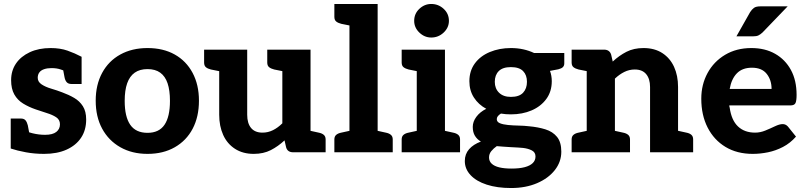

<svg xmlns="http://www.w3.org/2000/svg" viewBox="-20 -767 4055 967"><path d="M202 8Q154 8 110.5 0Q67 -8 34 -19V-107L100 -114Q111 -104 143 -96Q175 -88 207 -88Q245 -88 263.5 -102.5Q282 -117 282 -141Q282 -164 263 -176.5Q244 -189 216 -197.5Q188 -206 160 -216Q125 -228 96.5 -245.5Q68 -263 52 -291.5Q36 -320 36 -363Q36 -411 60.5 -447Q85 -483 130 -504Q175 -525 235 -525Q283 -525 320 -512Q357 -499 391 -481V-417L323 -404Q306 -410 286 -417Q266 -424 239 -424Q218 -424 202 -418.5Q186 -413 178 -402Q170 -391 170 -375Q170 -355 189.5 -342Q209 -329 238 -320.5Q267 -312 293 -302Q326 -290 353.5 -274Q381 -258 397.5 -232Q414 -206 414 -165Q414 -112 388.5 -73.5Q363 -35 315.5 -13.5Q268 8 202 8ZM292 -447 391 -422V-344H340Q324 -344 316 -353Q308 -362 305 -378ZM133 -67 34 -92V-170H85Q101 -170 108.5 -161Q116 -152 120 -136Z M723 -525Q802 -525 860 -492.5Q918 -460 950 -400Q982 -340 982 -260Q982 -179 950.5 -119Q919 -59 860.5 -25.5Q802 8 723 8Q645 8 586 -25.5Q527 -59 494.5 -119Q462 -179 462 -260Q462 -340 494.5 -400Q527 -460 586 -492.5Q645 -525 723 -525ZM723 -98Q781 -98 808.5 -138.5Q836 -179 836 -259Q836 -312 824 -347.5Q812 -383 787 -401Q762 -419 723 -419Q684 -419 658.5 -401Q633 -383 620.5 -347.5Q608 -312 608 -259Q608 -179 636 -138.5Q664 -98 723 -98Z M1258 8Q1203 8 1163.5 -17.5Q1124 -43 1104 -87.5Q1084 -132 1084 -189V-517H1225V-189Q1225 -146 1244.5 -122.5Q1264 -99 1302 -99Q1330 -99 1355 -111.5Q1380 -124 1402 -146V-517H1544V0H1457Q1428 0 1421 -25L1413 -60Q1381 -30 1344 -11Q1307 8 1258 8ZM1522 0 1535 -110 1585 -99Q1601 -96 1610.5 -88Q1620 -80 1620 -65V0ZM1106 -517 1092 -407 1042 -417Q1026 -421 1017 -428.5Q1008 -436 1008 -452V-517ZM1424 -517 1411 -407 1361 -417Q1345 -421 1335.5 -428.5Q1326 -436 1326 -452V-517Z M1740 0V-747H1882V0ZM1664 0V-65Q1664 -80 1673.5 -88Q1683 -96 1699 -99L1749 -110L1762 0ZM1860 0 1873 -110 1923 -99Q1939 -96 1948.5 -88Q1958 -80 1958 -65V0ZM1762 -747 1749 -637 1699 -647Q1683 -651 1673.5 -658.5Q1664 -666 1664 -682V-747Z M2079 0V-517H2221V0ZM2003 0V-65Q2003 -80 2012.5 -88Q2022 -96 2038 -99L2088 -110L2101 0ZM2199 0 2212 -110 2262 -99Q2278 -96 2287.5 -88Q2297 -80 2297 -65V0ZM2101 -517 2088 -407 2038 -417Q2022 -421 2012.5 -428.5Q2003 -436 2003 -452V-517ZM2152 -578Q2118 -578 2092 -603Q2066 -628 2066 -662Q2066 -698 2092 -722.5Q2118 -747 2152 -747Q2188 -747 2214.5 -722.5Q2241 -698 2241 -662Q2241 -628 2214.5 -603Q2188 -578 2152 -578Z M2553 -525Q2586 -525 2615.5 -518.5Q2645 -512 2670 -500H2822V-448Q2822 -436 2815 -429Q2808 -422 2792 -418L2750 -410Q2759 -386 2759 -358Q2759 -306 2731.5 -268.5Q2704 -231 2657.5 -211Q2611 -191 2553 -191Q2540 -191 2527.5 -192Q2515 -193 2503 -195Q2493 -189 2487.5 -182Q2482 -175 2482 -167Q2482 -153 2497.5 -146.5Q2513 -140 2538.5 -137.5Q2564 -135 2592 -134.5Q2620 -134 2645 -131Q2690 -127 2727 -115.5Q2764 -104 2785.5 -77.5Q2807 -51 2807 -3Q2807 48 2774.5 89.5Q2742 131 2685 155.5Q2628 180 2554 180Q2484 180 2431.5 163Q2379 146 2350 115Q2321 84 2321 44Q2321 9 2342.5 -15.5Q2364 -40 2402 -54Q2383 -65 2372 -83Q2361 -101 2361 -128Q2361 -154 2379 -178.5Q2397 -203 2429 -219Q2390 -240 2367 -275.5Q2344 -311 2344 -358Q2344 -410 2371.5 -447.5Q2399 -485 2447 -505Q2495 -525 2553 -525ZM2677 21Q2677 0 2658.5 -9.5Q2640 -19 2614 -22Q2605 -23 2588 -24Q2571 -25 2551 -26Q2531 -27 2512.5 -28.5Q2494 -30 2482 -31Q2466 -20 2454.5 -6Q2443 8 2443 26Q2443 45 2456.5 57.5Q2470 70 2495 76Q2520 82 2556 82Q2596 82 2622.5 75Q2649 68 2663 54.5Q2677 41 2677 21ZM2553 -279Q2595 -279 2614.5 -300Q2634 -321 2634 -355Q2634 -389 2614.5 -409Q2595 -429 2553 -429Q2512 -429 2492 -409Q2472 -389 2472 -355Q2472 -321 2493.5 -300Q2515 -279 2553 -279Z M2935 0V-517H3022Q3050 -517 3058 -492L3066 -457Q3098 -487 3135 -506Q3172 -525 3221 -525Q3277 -525 3316 -499.5Q3355 -474 3375 -430Q3395 -386 3395 -329V0H3254V-329Q3254 -370 3234.5 -393.5Q3215 -417 3177 -417Q3149 -417 3124 -404.5Q3099 -392 3077 -371V0ZM2859 0V-65Q2859 -80 2868.5 -88Q2878 -96 2894 -99L2944 -110L2957 0ZM3055 0 3068 -110 3118 -99Q3134 -96 3143.5 -88Q3153 -80 3153 -65V0ZM3373 0 3387 -110 3437 -99Q3453 -96 3462 -88Q3471 -80 3471 -65V0ZM2957 -517 2944 -407 2894 -417Q2878 -421 2868.5 -428.5Q2859 -436 2859 -452V-517Z M3771 8Q3692 8 3634 -27Q3576 -62 3544 -124.5Q3512 -187 3512 -270Q3512 -341 3543.5 -399Q3575 -457 3632 -491Q3689 -525 3764 -525Q3833 -525 3884 -496Q3935 -467 3963.5 -414.5Q3992 -362 3992 -289Q3992 -260 3986.5 -248Q3981 -236 3960 -236H3653Q3653 -233 3653.5 -230.5Q3654 -228 3655 -225Q3664 -161 3697 -130Q3730 -99 3783 -99Q3809 -99 3834.5 -109.5Q3860 -120 3883 -131Q3906 -142 3922 -142Q3937 -142 3948 -130L3989 -79Q3960 -46 3923.5 -27Q3887 -8 3848 0Q3809 8 3771 8ZM3655 -319H3866Q3866 -364 3841.5 -395Q3817 -426 3767 -426Q3719 -426 3691.5 -398Q3664 -370 3655 -319ZM3689 -584 3758 -706Q3767 -720 3777.5 -727.5Q3788 -735 3810 -735H3947L3820 -603Q3809 -593 3799.5 -588.5Q3790 -584 3773 -584Z"/></svg>

Font: Aleo ExtraBold
Style: Regular
Weight: 800
Designer: Alessio Laiso
Foundry: Alessio Laiso
Version: Version 2.001;gftools[0.9.29]